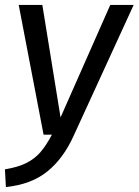

<svg xmlns="http://www.w3.org/2000/svg" viewBox="-29 -547 563 780"><path d="M270 5Q229 96 164 149Q99 202 -5 213L-9 141Q45 132 78.5 115Q112 98 135 71.5Q158 45 182 0H148L47 -527H143L217 -70L419 -527H514Z"/></svg>

Font: FiraGO
Style: Italic
Weight: 400
Italic angle: -8°
Designer: bBox Type GmbH
Foundry: bBox Type GmbH
Version: Version 1.001